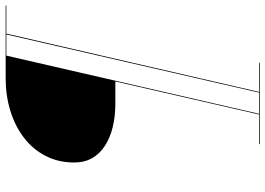

<svg xmlns="http://www.w3.org/2000/svg" viewBox="-150 -640 940 680"><g transform="rotate(-90 320.0 -300.0)"><path d="M149.5 150V147.5H254.5L371.5 -361.5H292.5Q248.5 -361.5 211 -370.5Q173.5 -379.5 145 -397.5Q116.5 -415.5 100.5 -442.8Q84.5 -470 84.5 -507Q84.5 -563.5 107.8 -608.5Q131 -653.5 172 -685Q213 -716.5 267.2 -733.2Q321.5 -750 383.5 -750H640.5V-747.5H541L334.5 147.5H438V150ZM257 147.5H332L538 -747.5H463Z"/></g></svg>

Font: Bodoni Moda 72pt Medium
Style: Italic
Weight: 500
Italic angle: -13°
Designer: Owen Earl
Foundry: indestructible type
Version: Version 2.004